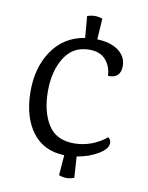

<svg xmlns="http://www.w3.org/2000/svg" viewBox="-82 -661 642 833"><g transform="rotate(10 239.5 -245.0)"><path d="M425 -409Q425 -354 369 -356Q368 -396 343.5 -425Q319 -454 270 -454Q199 -454 161.5 -394.5Q124 -335 124 -246Q124 -157 159.5 -99.5Q195 -42 273.5 -42Q352 -42 417 -94Q429 -85 429 -70Q429 -45 389.5 -21Q350 3 296 12L302 105Q267 118 235 105L242 16Q151 13 101.5 -52Q52 -117 50 -225.5Q48 -334 99 -410Q150 -486 243 -501L235 -596Q269 -608 302 -596L296 -504Q356 -502 390.5 -476Q425 -450 425 -409Z"/></g></svg>

Font: Karma
Style: Regular
Weight: 400
Designer: Joana Correia
Foundry: Indian Type Foundry
Version: Version 1.202;PS 1.0;hotconv 1.0.78;makeotf.lib2.5.61930; tt